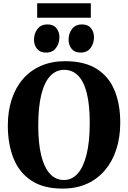

<svg xmlns="http://www.w3.org/2000/svg" viewBox="-20 -1120 768 1152"><path d="M359 11.5Q243 12.5 169.5 -35.5Q96 -83.5 61.5 -169Q27 -254.5 27 -366.5Q27 -453 50.2 -524Q73.5 -595 118 -646.2Q162.5 -697.5 226.5 -725.2Q290.5 -753 371.5 -753Q487.5 -752.5 560.2 -706.8Q633 -661 667.2 -578Q701.5 -495 701.5 -384Q701.5 -297 678.2 -224.8Q655 -152.5 610.8 -99.8Q566.5 -47 503.2 -18Q440 11 359 11.5ZM363.5 -40Q412 -40 446.5 -79Q481 -118 499.8 -194.5Q518.5 -271 518.5 -383Q518.5 -489.5 501 -560Q483.5 -630.5 449.2 -665.8Q415 -701 365 -701Q316.5 -701 281.8 -664.5Q247 -628 228.2 -553.8Q209.5 -479.5 209.5 -367Q209.5 -260.5 227.2 -187.8Q245 -115 279.5 -77.5Q314 -40 363.5 -40ZM255.5 -804.5Q220.5 -804.5 202.2 -827Q184 -849.5 184 -881.5Q184 -919 204.8 -946.2Q225.5 -973.5 264 -973.5H265Q300.5 -973.5 318.5 -950.8Q336.5 -928 336.5 -896.5Q336.5 -860 316 -832.2Q295.5 -804.5 256.5 -804.5ZM463 -804.5Q428 -804.5 409.8 -827Q391.5 -849.5 391.5 -881.5Q391.5 -919 412.2 -946.2Q433 -973.5 471.5 -973.5H472.5Q508 -973.5 526 -950.8Q544 -928 544 -896.5Q544 -860 523.5 -832.2Q503 -804.5 464 -804.5ZM525 -1100.5V-1013.5H203V-1100.5Z"/></svg>

Font: Merriweather 60pt ExtraBold
Style: Regular
Weight: 800
Version: Version 2.100